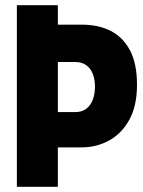

<svg xmlns="http://www.w3.org/2000/svg" viewBox="-20 -720 553 740"><path d="M45 0V-700H203V-625H295Q359 -625 406.5 -601Q454 -577 481 -526Q508 -475 508 -393Q508 -312 478.5 -258.5Q449 -205 400.5 -178.5Q352 -152 295 -152H203V0ZM203 -288H271Q295 -288 312 -300.5Q329 -313 337.5 -335.5Q346 -358 346 -386Q346 -414 337.5 -435.5Q329 -457 312 -469Q295 -481 271 -481H203Z"/></svg>

Font: Phudu
Style: Bold
Weight: 700
Version: Version 1.005;gftools[0.9.23]